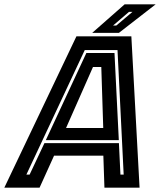

<svg xmlns="http://www.w3.org/2000/svg" viewBox="-67 -868 742 888"><path d="M-47 0 286.5 -700H540.5L578.5 0H416L411 -148H183L116 0ZM55 -60.5H70L138.5 -206H483L490 -60.5H505L476.5 -636.5H325ZM145 -220 332.5 -623H462.5L482.5 -220ZM238.5 -276H410.5L401.5 -558H363ZM359.5 -716 509.5 -848H653L483 -716ZM456 -750H471L545.5 -813H529.5Z"/></svg>

Font: Tourney Thin
Style: Italic
Weight: 100
Italic angle: -12°
Designer: Tyler Finck
Foundry: Etcetera Type Co
Version: Version 1.015